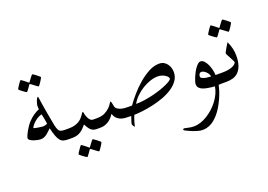

<svg xmlns="http://www.w3.org/2000/svg" viewBox="-117 -893 2095 1500"><g transform="rotate(-20 930.0 -142.5)"><path d="M393.6 -40Q393.6 -32.2 392.6 -25.4Q391.6 -18.6 388.2 -12.7Q384.8 -6.8 377.7 -3.4Q370.6 0 358.4 0H335Q311 0 294.4 -4.6Q277.8 -9.3 265.9 -23.4Q253.9 -37.6 244.4 -63.2Q234.9 -88.9 224.6 -131.3Q215.3 -122.6 205.3 -112.8Q195.3 -103 184.1 -94.2Q172.9 -85.4 159.7 -79.8Q146.5 -74.2 129.9 -74.2Q122.1 -74.2 106.4 -77.1Q90.8 -80.1 75.2 -85.4Q59.6 -90.8 47.9 -98.6Q36.1 -106.4 36.1 -116.7Q36.1 -124.5 42.5 -139.4Q48.8 -154.3 58.3 -171.4Q67.9 -188.5 79.8 -205.6Q91.8 -222.7 103.5 -234.9Q124.5 -257.8 148.7 -274.2Q172.9 -290.5 196.3 -300.3Q195.8 -306.2 195.3 -312Q194.8 -317.9 194.8 -323.7Q194.8 -328.1 194.8 -332.3Q194.8 -336.4 196.3 -340.8Q202.1 -364.3 209.2 -379.2Q216.3 -394 223.6 -394Q224.1 -394 225.1 -387.2Q226.1 -380.4 228 -367.9Q230 -355.5 232.4 -338.9Q234.9 -322.3 237.8 -304.2Q242.2 -275.9 248 -245.1Q253.9 -214.4 258.5 -187.7Q263.2 -161.1 267.1 -142.3Q271 -123.5 272.9 -119.1Q276.9 -108.9 280 -101.8Q283.2 -94.7 289.1 -89.6Q294.9 -84.5 305.9 -81.8Q316.9 -79.1 335 -79.1H358.4Q370.6 -79.1 377.7 -75.7Q384.8 -72.3 388.2 -66.9Q391.6 -61.5 392.6 -54.7Q393.6 -47.9 393.6 -40ZM218.3 -172.9Q215.3 -190.4 211.4 -213.4Q207.5 -236.3 202.6 -255.9Q178.7 -249 160.4 -236.6Q142.1 -224.1 130.1 -211.7Q118.2 -199.2 111.8 -189.2Q105.5 -179.2 105.5 -177.2Q105.5 -175.3 116 -172.6Q126.5 -169.9 140.1 -167.7Q153.8 -165.5 166.5 -164.1Q179.2 -162.6 183.6 -162.6Q190.4 -162.6 200.9 -165.3Q211.4 -168 218.3 -172.9ZM297.9 -530.8Q297.9 -528.3 292.2 -518.1Q286.6 -507.8 279.3 -496.8Q272 -485.8 265.1 -476.8Q258.3 -467.8 255.9 -467.8Q254.4 -467.8 245.8 -473.9Q237.3 -480 227.5 -487.8Q216.3 -496.1 201.2 -507.3Q198.7 -509.8 196.8 -509.8Q194.8 -509.8 192.4 -507.3Q183.1 -493.2 175.3 -482.4Q168.5 -473.1 162.4 -465.3Q156.2 -457.5 154.3 -457.5Q152.3 -457.5 143.3 -463.6Q134.3 -469.7 124 -477.3Q113.8 -484.9 105.5 -491.9Q97.2 -499 97.2 -501Q97.2 -503.4 103.3 -513.2Q109.4 -522.9 116.9 -534.2Q124.5 -545.4 131.1 -554.2Q137.7 -563 139.2 -563Q142.1 -563 150.4 -556.6Q158.7 -550.3 168 -543.5Q178.7 -535.2 191.4 -524.4Q195.3 -520.5 196.8 -520.5Q198.7 -520.5 201.2 -525.4Q210.4 -538.6 219.2 -549.8Q226.1 -558.6 232.4 -566.7Q238.8 -574.7 240.2 -574.7Q242.2 -574.7 251.7 -568.4Q261.2 -562 271.2 -554Q281.2 -545.9 289.6 -539.1Q297.9 -532.2 297.9 -530.8Z M627.4 -40Q627.4 -32.2 626.5 -25.4Q625.5 -18.6 622.1 -12.7Q618.7 -6.8 611.6 -3.4Q604.5 0 592.3 0H567.9Q550.3 0 538.1 -5.6Q525.9 -11.2 515.6 -22Q508.8 -29.8 500.5 -42.7Q492.2 -55.7 486.8 -67.4Q475.6 -54.7 464.1 -42.5Q452.6 -30.3 438.7 -20.8Q424.8 -11.2 407.5 -5.6Q390.1 0 366.2 0H342.8Q330.6 0 323.7 -3.4Q316.9 -6.8 313.5 -12.7Q310.1 -18.6 309.1 -25.4Q308.1 -32.2 308.1 -40Q308.1 -47.9 309.1 -54.7Q310.1 -61.5 313.5 -66.9Q316.9 -72.3 324 -75.7Q331.1 -79.1 342.8 -79.1H366.2Q394.5 -79.1 415.8 -85.2Q437 -91.3 451.9 -100.8Q466.8 -110.4 476.6 -120.8Q486.3 -131.3 492.7 -140.9Q499 -150.4 503.2 -156.5Q507.3 -162.6 510.7 -162.6Q514.6 -162.6 515.9 -151.9Q517.1 -141.1 522 -127.4Q524.4 -119.6 528.6 -111.3Q532.7 -103 538.1 -95.7Q543.5 -88.4 550.8 -83.7Q558.1 -79.1 567.9 -79.1H592.3Q604.5 -79.1 611.6 -75.7Q618.7 -72.3 622.1 -66.9Q625.5 -61.5 626.5 -54.7Q627.4 -47.9 627.4 -40ZM567.9 107.4Q567.9 109.9 562.3 120.1Q556.6 130.4 549.3 141.4Q542 152.3 535.2 161.4Q528.3 170.4 525.9 170.4Q524.4 170.4 515.9 164.3Q507.3 158.2 497.6 150.4Q486.3 142.1 471.2 130.9Q468.8 128.4 466.8 128.4Q464.8 128.4 462.4 130.9Q453.1 145 445.3 155.8Q438.5 165 432.4 172.9Q426.3 180.7 424.3 180.7Q422.4 180.7 413.3 174.6Q404.3 168.5 394 160.9Q383.8 153.3 375.5 146.2Q367.2 139.2 367.2 137.2Q367.2 134.8 373.3 125Q379.4 115.2 387 104Q394.5 92.8 401.1 84Q407.7 75.2 409.2 75.2Q412.1 75.2 420.4 81.5Q428.7 87.9 438 94.7Q448.7 103 461.4 113.8Q465.3 117.7 466.8 117.7Q468.8 117.7 471.2 112.8Q480.5 99.6 489.3 88.4Q496.1 79.6 502.4 71.5Q508.8 63.5 510.3 63.5Q512.2 63.5 521.7 69.8Q531.2 76.2 541.3 84.2Q551.3 92.3 559.6 99.1Q567.9 106 567.9 107.4Z M1286.6 -213.4Q1286.6 -173.8 1264.6 -143.1Q1242.7 -112.3 1207.5 -89.4Q1172.4 -66.4 1128.4 -50.3Q1084.5 -34.2 1039.3 -24.2Q994.1 -14.2 952.9 -9.3Q911.6 -4.4 882.3 -3.9Q879.4 2 875.2 13.4Q871.1 24.9 866.9 37.8Q862.8 50.8 859.4 63.5Q856 76.2 855 84.5Q853 84.5 850.3 81.5Q847.7 78.6 844.7 74.2Q841.8 69.8 839.8 64.9Q837.9 60.1 837.9 57.1Q837.9 54.7 839.8 47.4Q841.8 40 844.7 31Q847.7 22 850.8 12.9Q854 3.9 856.4 -3.9Q832.5 -3.9 811 -5.1Q789.6 -6.3 772 -12.7Q754.4 -19 740.2 -32.7Q726.1 -46.4 716.3 -71.8Q707.5 -57.6 696 -44.7Q684.6 -31.7 670.2 -22Q655.8 -12.2 638.4 -6.1Q621.1 0 599.1 0H575.7Q563.5 0 556.6 -3.4Q549.8 -6.8 546.4 -12.7Q543 -18.6 542 -25.4Q541 -32.2 541 -40Q541 -47.9 542 -54.7Q543 -61.5 546.4 -66.9Q549.8 -72.3 556.9 -75.7Q564 -79.1 575.7 -79.1H599.1Q639.6 -79.1 665.8 -92.5Q691.9 -106 707.8 -122.1Q723.6 -138.2 731.2 -151.6Q738.8 -165 742.2 -165Q744.1 -165 746.1 -160.6Q748 -156.2 749.5 -150.1Q751 -144 752.2 -136.7Q753.4 -129.4 754.9 -123.5Q757.8 -107.9 769.8 -99.1Q781.7 -90.3 797.1 -85.4Q812.5 -80.6 830.6 -79.3Q848.6 -78.1 864.3 -78.1H890.1Q913.6 -111.8 948.5 -152.6Q983.4 -193.4 1024.9 -229.2Q1066.4 -265.1 1111.1 -289.3Q1155.8 -313.5 1199.7 -313.5Q1223.1 -313.5 1239.7 -303.5Q1256.3 -293.5 1266.8 -278.3Q1277.3 -263.2 1282 -245.8Q1286.6 -228.5 1286.6 -213.4ZM1239.7 -175.3Q1239.7 -183.1 1233.2 -191.2Q1226.6 -199.2 1215.1 -206.5Q1203.6 -213.9 1188.5 -218.8Q1173.3 -223.6 1155.3 -223.6Q1125.5 -223.6 1092.5 -212.6Q1059.6 -201.7 1028.1 -182.6Q996.6 -163.6 969.2 -137.2Q941.9 -110.8 924.3 -79.1Q959 -79.1 996.3 -84.7Q1033.7 -90.3 1068.6 -98.9Q1103.5 -107.4 1134.5 -117.9Q1165.5 -128.4 1189 -139.2Q1212.4 -149.9 1226.1 -159.4Q1239.7 -168.9 1239.7 -175.3Z M1675.3 -40Q1675.3 -32.2 1674.3 -25.4Q1673.3 -18.6 1669.9 -12.7Q1666.5 -6.8 1659.4 -3.4Q1652.3 0 1640.6 0H1615.7Q1608.9 0 1602.8 0.2Q1596.7 0.5 1591.8 0.5Q1585.9 1 1581.1 1.5Q1577.1 22.9 1568.1 51Q1559.1 79.1 1545.4 109.1Q1531.7 139.2 1514.4 168.2Q1497.1 197.3 1476.6 220.7Q1442.9 258.3 1410.6 274.2Q1378.4 290 1344.2 290Q1325.7 290 1301 282.7Q1276.4 275.4 1254.2 266.1Q1231.9 256.8 1216.6 248.8Q1201.2 240.7 1201.2 237.8Q1201.2 233.9 1203.9 231.2Q1206.5 228.5 1211.4 228.5Q1215.8 228.5 1223.9 230.5Q1231.9 232.4 1242.4 234.6Q1252.9 236.8 1264.9 238.8Q1276.9 240.7 1289.6 240.7Q1316.9 240.7 1345 231.4Q1373 222.2 1400.4 205.6Q1427.7 189 1452.6 166.7Q1477.5 144.5 1497.8 117.9Q1518.1 91.3 1531.7 62.3Q1545.4 33.2 1550.3 2.4Q1520 0 1494.9 -4.2Q1469.7 -8.3 1451.7 -15.6Q1433.6 -22.9 1423.8 -34.7Q1414.1 -46.4 1414.1 -64.9Q1414.1 -73.2 1418.5 -88.1Q1422.9 -103 1430.2 -120.1Q1437.5 -137.2 1447 -155Q1456.5 -172.9 1467 -187Q1477.5 -201.2 1488.3 -210.4Q1499 -219.7 1509.3 -219.7Q1525.9 -219.7 1539.8 -204.8Q1553.7 -189.9 1563.5 -168.2Q1573.2 -146.5 1578.9 -122.1Q1584.5 -97.7 1584.5 -79.1H1640.6Q1652.8 -79.1 1659.7 -75.7Q1666.5 -72.3 1669.9 -66.9Q1673.3 -61.5 1674.3 -54.7Q1675.3 -47.9 1675.3 -40ZM1547.9 -80.6Q1547.9 -89.4 1542.2 -99.9Q1536.6 -110.4 1527.6 -119.4Q1518.6 -128.4 1508.5 -134.3Q1498.5 -140.1 1489.3 -140.1Q1476.6 -140.1 1470.7 -130.4Q1464.8 -120.6 1464.8 -107.9Q1464.8 -99.1 1485.4 -90.6Q1505.9 -82 1547.9 -80.6Z M1789.1 -167.5Q1789.1 -119.1 1778.1 -86.9Q1767.1 -54.7 1748 -35.2Q1729 -15.6 1703.4 -7.8Q1677.7 0 1647.5 0H1624Q1611.8 0 1605 -3.4Q1598.1 -6.8 1594.7 -12.7Q1591.3 -18.6 1590.3 -25.4Q1589.4 -32.2 1589.4 -40Q1589.4 -47.9 1590.3 -54.7Q1591.3 -61.5 1594.7 -66.9Q1598.1 -72.3 1605.2 -75.7Q1612.3 -79.1 1624 -79.1H1647.5Q1674.8 -79.1 1696 -83.7Q1717.3 -88.4 1731.9 -95.2Q1745.1 -102.1 1752.2 -110.1Q1759.3 -118.2 1759.3 -122.6Q1759.3 -126.5 1752.7 -139.4Q1746.1 -152.3 1738.5 -167Q1731 -181.6 1724.1 -193.8Q1717.3 -206.1 1717.3 -209.5Q1717.3 -213.9 1723.4 -225.6Q1729.5 -237.3 1737.1 -250Q1744.6 -262.7 1751.7 -273.9Q1758.8 -285.2 1760.7 -287.6Q1775.4 -255.9 1782.2 -226.8Q1789.1 -197.8 1789.1 -167.5ZM1838.9 -424.8Q1838.9 -422.4 1833.3 -412.1Q1827.6 -401.9 1820.3 -390.9Q1813 -379.9 1806.2 -370.8Q1799.3 -361.8 1796.9 -361.8Q1795.4 -361.8 1786.9 -367.9Q1778.3 -374 1768.6 -381.8Q1757.3 -390.1 1742.2 -401.4Q1739.7 -403.8 1737.8 -403.8Q1735.8 -403.8 1733.4 -401.4Q1724.1 -387.2 1716.3 -376.5Q1709.5 -367.2 1703.4 -359.4Q1697.3 -351.6 1695.3 -351.6Q1693.4 -351.6 1684.3 -357.7Q1675.3 -363.8 1665 -371.3Q1654.8 -378.9 1646.5 -386Q1638.2 -393.1 1638.2 -395Q1638.2 -397.5 1644.3 -407.2Q1650.4 -417 1658 -428.2Q1665.5 -439.5 1672.1 -448.2Q1678.7 -457 1680.2 -457Q1683.1 -457 1691.4 -450.7Q1699.7 -444.3 1709 -437.5Q1719.7 -429.2 1732.4 -418.5Q1736.3 -414.6 1737.8 -414.6Q1739.7 -414.6 1742.2 -419.4Q1751.5 -432.6 1760.3 -443.8Q1767.1 -452.6 1773.4 -460.7Q1779.8 -468.8 1781.2 -468.8Q1783.2 -468.8 1792.7 -462.4Q1802.2 -456.1 1812.3 -448Q1822.3 -439.9 1830.6 -433.1Q1838.9 -426.3 1838.9 -424.8Z"/></g></svg>

Font: Kitab
Style: Regular
Weight: 400
Designer: SIL International
Foundry: Khaled Hosny
Version: Version 1.000